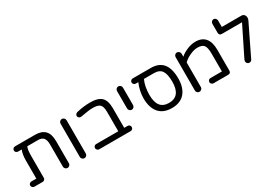

<svg xmlns="http://www.w3.org/2000/svg" viewBox="33 -1631 3611 2537"><g transform="rotate(-30 1838.5 -362.0)"><path d="M619.1 -377V-41Q619.1 -22.5 606 -8.8Q592.8 4.9 574.2 4.9Q555.7 4.9 541.7 -8.8Q527.8 -22.5 527.8 -41V-377Q527.8 -449.7 501.2 -479.7Q474.6 -509.8 420.9 -509.8H254.9Q242.7 -481 239.3 -447.5Q235.8 -414.1 235.8 -351.1V-40Q235.8 -22.9 223.9 -11.5Q211.9 0 194.8 0H68.8Q53.2 0 41 -12.2Q28.8 -24.4 28.8 -40Q28.8 -57.1 40.8 -68.6Q52.7 -80.1 68.8 -80.1H145V-355Q145 -452.1 170.9 -509.8H116.2Q98.1 -509.8 85.7 -521.2Q73.2 -532.7 73.2 -549.8Q73.2 -566.9 85.7 -578.4Q98.1 -589.8 116.2 -589.8H420.9Q518.1 -589.8 568.6 -538.8Q619.1 -487.8 619.1 -377Z M877 -547.9V-41Q877 -22.5 863.5 -8.8Q850.1 4.9 831.5 4.9Q813 4.9 799.3 -8.8Q785.6 -22.5 785.6 -41V-547.9Q785.6 -566.9 798.8 -580.6Q812 -594.2 830.6 -594.2Q849.1 -594.2 863 -580.3Q877 -566.4 877 -547.9Z M1537.6 0H1057.1Q1041.5 0 1029.5 -12.2Q1017.6 -24.4 1017.6 -40Q1017.6 -57.1 1029.3 -68.6Q1041 -80.1 1057.1 -80.1H1395.5V-377Q1395.5 -456.5 1365.7 -486.3Q1335.9 -516.1 1257.3 -516.1Q1221.7 -516.1 1178.2 -509.8Q1138.7 -505.4 1069.3 -492.2Q1051.8 -489.3 1037.6 -498.5Q1023.4 -507.8 1020.5 -524.9Q1018.6 -540.5 1028.8 -553.7Q1039.1 -566.9 1056.2 -570.8Q1161.1 -596.2 1261.2 -596.2Q1383.8 -596.2 1435.1 -545.4Q1486.3 -494.6 1486.3 -377V-80.1H1537.6Q1554.7 -80.1 1566.4 -68.6Q1578.1 -57.1 1578.1 -40Q1578.1 -22.9 1566.4 -11.5Q1554.7 0 1537.6 0Z M1737.8 -547.9V-283.2Q1737.8 -264.2 1724.6 -250.5Q1711.4 -236.8 1692.9 -236.8Q1674.3 -236.8 1660.6 -250.7Q1647 -264.6 1647 -283.2V-547.9Q1647 -566.9 1660.2 -580.6Q1673.3 -594.2 1691.9 -594.2Q1710.4 -594.2 1724.1 -580.3Q1737.8 -566.4 1737.8 -547.9Z M2431.6 -290Q2431.6 -148.9 2363.8 -69.6Q2295.9 9.8 2166 9.8Q2036.1 9.8 1969 -68.8Q1901.9 -147.5 1901.9 -290Q1901.9 -344.2 1914.6 -403.1Q1927.2 -461.9 1949.7 -509.8H1909.7Q1894 -509.8 1881.8 -522Q1869.6 -534.2 1869.6 -549.8Q1869.6 -566.9 1881.6 -578.4Q1893.6 -589.8 1909.7 -589.8H2186Q2431.6 -589.8 2431.6 -290ZM2341.8 -290Q2341.8 -404.8 2306.9 -457.3Q2272 -509.8 2186 -509.8H2035.6Q2014.6 -468.8 2003.2 -410.2Q1991.7 -351.6 1991.7 -290Q1991.7 -179.7 2034.4 -124.3Q2077.1 -68.8 2166 -68.8Q2341.8 -68.8 2341.8 -290Z M3067.4 -358.9V-40Q3067.4 -21 3057.1 -10.5Q3046.9 0 3026.9 0H2801.8Q2786.1 0 2773.9 -12.2Q2761.7 -24.4 2761.7 -40Q2761.7 -57.1 2773.7 -68.6Q2785.6 -80.1 2801.8 -80.1H2976.6V-349.1Q2976.6 -444.3 2950.2 -479.2Q2923.8 -514.2 2852.5 -514.2Q2796.4 -514.2 2732.4 -482.9Q2669.9 -454.1 2632.8 -415V-40Q2632.8 -21.5 2619.1 -8.3Q2605.5 4.9 2586.4 4.9Q2567.9 4.9 2554.7 -8.3Q2541.5 -21.5 2541.5 -40V-548.8Q2541.5 -567.9 2554.7 -581.5Q2567.9 -595.2 2586.4 -595.2Q2605 -595.2 2618.9 -581.3Q2632.8 -567.4 2632.8 -548.8V-502.9Q2669.4 -538.1 2737.8 -567.9Q2803.2 -596.2 2868.7 -596.2Q2966.8 -596.2 3017.1 -535.9Q3067.4 -475.6 3067.4 -358.9Z M3615.7 -486.8 3390.6 -22.9Q3378.4 2 3350.6 2Q3331.1 2 3318.8 -11.5Q3306.6 -24.9 3306.6 -43.9Q3306.6 -51.8 3311.5 -64.9L3531.7 -509.8H3227.5Q3203.6 -509.8 3193.1 -520Q3182.6 -530.3 3182.6 -553.2V-688Q3182.6 -706.5 3195.6 -720.2Q3208.5 -733.9 3225.6 -733.9Q3243.2 -733.9 3256.3 -720.2Q3269.5 -706.5 3269.5 -688V-589.8H3567.9Q3592.8 -589.8 3609.1 -572.3Q3625.5 -554.7 3625.5 -527.8Q3625.5 -505.9 3615.7 -486.8Z"/></g></svg>

Font: Aka-Acid-Varela
Style: Regular
Weight: 400
Designer: Joe Prince, Avraham Cornfeld, Cyberella
Foundry: Joe Prince, Avraham Cornfeld, Cyberella
Version: Version 2.000; ttfautohint (v1.5.33-1714) -l 8 -r 50 -G 200 